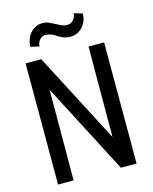

<svg xmlns="http://www.w3.org/2000/svg" viewBox="-133 -1002 865 1088"><g transform="rotate(-15 300.0 -457.5)"><path d="M530.3 0V-710.9H439L437.5 -180.7L161.6 -710.9H69.8V0H161.1L162.6 -531.2L438.5 0ZM456.1 -900.4 405.8 -915Q405.8 -903.8 401.6 -893.8Q397.5 -883.8 391.1 -876.5Q384.3 -869.1 375 -864.7Q365.7 -860.4 355.5 -860.4Q336.4 -860.4 320.6 -867.7Q304.7 -875 289.6 -883.8Q273.9 -892.1 257.6 -899.4Q241.2 -906.7 220.7 -906.7Q198.2 -906.7 179.9 -897.5Q161.6 -888.2 148.4 -873Q135.3 -857.4 127.7 -837.2Q120.1 -816.9 120.1 -794.9L170.9 -783.2Q171.4 -805.7 185.3 -821.5Q199.2 -837.4 220.7 -837.4Q233.9 -837.4 244.6 -834Q255.4 -830.6 265.1 -825.7Q274.4 -820.3 283.7 -814.2Q293 -808.1 303.7 -803.2Q314 -797.9 326.7 -794.4Q339.4 -791 355.5 -791Q377.4 -791 396 -799.8Q414.6 -808.6 427.7 -823.7Q440.9 -838.4 448.5 -858.4Q456.1 -878.4 456.1 -900.4Z"/></g></svg>

Font: Roboto Mono
Style: Regular
Weight: 400
Monospace: yes
Designer: Google
Version: Version 3.000